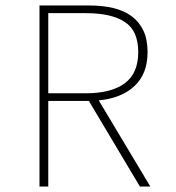

<svg xmlns="http://www.w3.org/2000/svg" viewBox="-20 -680 640 700"><path d="M124 0V-660H306Q355 -660 394 -650.5Q433 -641 460.5 -620.5Q488 -600 503 -568Q518 -536 518 -490Q518 -411 470.5 -366.5Q423 -322 340 -314L528 0H490L304 -312H156V0ZM156 -340H294Q386 -340 435 -376.5Q484 -413 484 -490Q484 -568 435 -600Q386 -632 294 -632H156Z"/></svg>

Font: Source Code Pro ExtraLight
Style: Regular
Weight: 200
Monospace: yes
Designer: Paul D. Hunt, Teo Tuominen
Foundry: Adobe Systems Incorporated
Version: Version 2.030;PS 1.000;hotconv 16.6.51;makeotf.lib2.5.65220